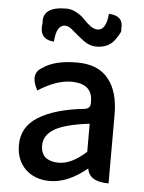

<svg xmlns="http://www.w3.org/2000/svg" viewBox="-57 -862 688 920"><g transform="rotate(5 287.5 -402.0)"><path d="M217 13Q145 13 100 -30Q55 -74 55 -146Q55 -234 133 -282Q212 -331 354 -346Q384 -350 381 -382Q382 -470 279 -470Q208 -470 120 -414Q77 -492 135 -524Q191 -564 299 -564Q400 -564 449 -503Q499 -443 499 -331V0Q405 0 396 -63Q304 13 217 13ZM252 -78Q314 -78 384 -142V-277Q266 -263 216 -233Q166 -203 166 -154Q166 -115 189 -96Q213 -78 252 -78ZM383 -648Q350 -648 321 -670Q292 -692 268 -713Q245 -735 226 -735Q184 -735 179 -654Q104 -659 117 -739Q109 -817 225 -817Q251 -817 275 -803Q299 -790 314 -773Q329 -757 347 -743Q366 -730 382 -730Q423 -730 430 -810Q504 -806 495 -740Q502 -732 472 -690Q442 -648 383 -648Z"/></g></svg>

Font: Swei Half Moon CJK SC
Style: Medium
Weight: 500
Version: Version 2.071